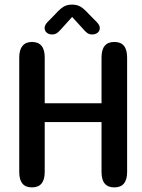

<svg xmlns="http://www.w3.org/2000/svg" viewBox="-20 -806 618 833"><path d="M420.5 -557Q420.5 -624 476 -624Q531.5 -624 531.5 -557V-59.5Q531.5 7 476 7Q420.5 7 420.5 -59.5V-276.5H174V-59.5Q174 7 118.5 7Q63.5 7 63.5 -59.5V-557Q63.5 -590 77.8 -607Q92 -624 118.5 -624Q174 -624 174 -557V-358H420.5ZM401 -709Q413 -696 413 -684.5Q413 -672 403.8 -664.2Q394.5 -656.5 380 -656.5Q367 -656.5 358 -663.2Q349 -670 340 -681L293 -732.5L246 -680.5Q236.5 -669.5 227.8 -663Q219 -656.5 206 -656.5Q191.5 -656.5 182.5 -664.5Q173.5 -672.5 173.5 -685Q173.5 -690 176.2 -696.2Q179 -702.5 185 -709L222.5 -747.5Q240 -767 255.2 -776.5Q270.5 -786 292.5 -786Q315 -786 330.2 -776.5Q345.5 -767 363 -747.5Z"/></svg>

Font: Sono Medium
Style: Regular
Weight: 500
Designer: Tyler Finck
Foundry: Tyler Finck
Version: Version 2.112